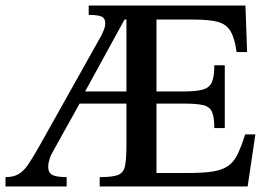

<svg xmlns="http://www.w3.org/2000/svg" viewBox="-43 -677 976 697"><path d="M199 0H-23V-34Q5 -34 23.5 -44.5Q42 -55 58 -78Q74 -101 95 -138L326 -550Q331 -561 335 -571Q339 -581 339 -592Q339 -612 324 -617.5Q309 -623 279 -623V-657H848L854 -488H816Q809 -538 794 -563.5Q779 -589 748 -597.5Q717 -606 660 -606H525V-345H624Q670 -345 694 -352Q718 -359 726.5 -379.5Q735 -400 735 -440H773V-212H735Q735 -252 726.5 -271Q718 -290 694 -295.5Q670 -301 624 -301H525V-49H641Q696 -49 730 -54.5Q764 -60 785 -74.5Q806 -89 819.5 -117Q833 -145 847 -189H884L856 0H319V-34Q364 -34 384.5 -41.5Q405 -49 410.5 -73.5Q416 -98 416 -149V-301H246L147 -123Q141 -113 136.5 -98.5Q132 -84 132 -72Q132 -49 148 -41.5Q164 -34 199 -34ZM266 -345H416V-606H409Z"/></svg>

Font: STIX Two Text Medium
Style: Regular
Weight: 500
Designer: Ross Mills, John Hudson & Paul Hanslow, Tiro Typeworks Ltd; with prior portions MicroPress Inc., and Coen Hoffman.
Foundry: Tiro Typeworks Ltd
Version: Version 2.13 b171